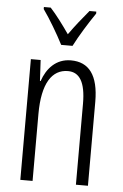

<svg xmlns="http://www.w3.org/2000/svg" viewBox="-54 -804 540 843"><g transform="rotate(5 216.0 -382.5)"><path d="M195 -606H245C269 -653 307 -714 336 -756V-765H306C272 -724 250 -697 220 -655C193 -694 161 -737 135 -765H105V-756C133 -717 171 -653 195 -606ZM244 -542C178 -542 138 -496 119 -440H116L111 -532H68V0H122V-295C122 -431 165 -494 235 -494C286 -494 313 -452 313 -357V0H366V-370C366 -488 323 -542 244 -542Z"/></g></svg>

Font: Noto Sans Khmer UI ExtraCondensed Light
Style: Regular
Weight: 300
Width: 2
Designer: Danh Hong and the Monotype Design Team
Foundry: Monotype Imaging Inc.
Version: Version 2.002